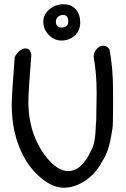

<svg xmlns="http://www.w3.org/2000/svg" viewBox="-20 -880 590 900"><path d="M356 -775Q356 -736 330 -713Q304 -690 268.5 -690Q233 -690 208 -717Q183 -744 183 -778Q183 -812 211.5 -836Q240 -860 277.5 -860Q315 -860 335.5 -836Q356 -812 356 -775ZM275 -810Q262 -810 252 -801Q242 -792 242 -779Q242 -751 268 -751Q300 -751 300 -780.5Q300 -810 275 -810ZM493 -649Q510 -562 510 -454V-378Q510 -292 507 -276.5Q504 -261 501 -242Q498 -223 495.5 -213Q493 -203 488 -186Q477 -149 457 -120Q427 -64 378 -32Q329 0 278.5 0Q228 0 174.5 -44Q121 -88 87 -154Q35 -256 35 -389Q35 -436 49 -612Q56 -628 70.5 -640.5Q85 -653 100 -653Q122 -653 127 -623Q113 -450 113 -404Q113 -294 156 -209Q183 -153 222.5 -115.5Q262 -78 300 -78Q363 -78 408 -176Q427 -210 429 -285Q429 -305 431 -313L433 -445Q433 -537 419 -613Q419 -634 433 -650Q447 -666 464 -666Q481 -666 493 -649Z"/></svg>

Font: Patrick Hand
Style: Regular
Weight: 400
Designer: Patrick Wagesreiter
Foundry: Patrick Wagesreiter
Version: Version 1.003;PS 001.003;hotconv 1.0.70;makeotf.lib2.5.58329